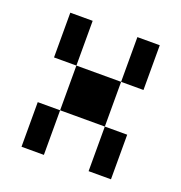

<svg xmlns="http://www.w3.org/2000/svg" viewBox="-95 -563 610 646"><g transform="rotate(20 210.0 -240.0)"><path d="M129.9 0H49.8V-159.7H129.9ZM370.1 0H290V-159.7H370.1ZM129.9 -319.8H49.8V-480H129.9ZM370.1 -319.8H290V-480H370.1ZM290 -159.7H129.9V-319.8H290Z"/></g></svg>

Font: W95FA
Style: Regular
Weight: 400
Designer: FontsArena.com
Foundry: Alina Sava
Version: Version 1.002;Fontself Maker 3.4.0